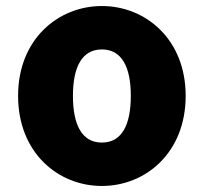

<svg xmlns="http://www.w3.org/2000/svg" viewBox="-20 -603 675 637"><path d="M318 14C463 14 596 -96 596 -285C596 -473 463 -583 318 -583C173 -583 40 -473 40 -285C40 -96 173 14 318 14ZM318 -130C251 -130 222 -190 222 -285C222 -379 251 -439 318 -439C385 -439 414 -379 414 -285C414 -190 385 -130 318 -130Z"/></svg>

Font: Noto Sans HK Black
Style: Regular
Weight: 900
Designer: Ryoko NISHIZUKA 西塚涼子 (kana, bopomofo & ideographs); Paul D. Hunt (Latin, Greek & Cyrillic); Sandoll Communications 산돌커뮤니
Foundry: Adobe
Version: Version 2.004;hotconv 1.0.118;makeotfexe 2.5.65603